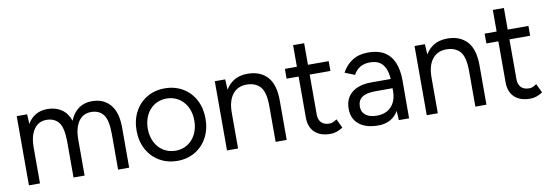

<svg xmlns="http://www.w3.org/2000/svg" viewBox="-52 -1005 3914 1366"><g transform="rotate(-10 1905.0 -322.0)"><path d="M70 -500H145L148.7 -429.8Q171.8 -470 208.1 -491Q244.3 -512 292.2 -512Q352.5 -512 394.6 -483.3Q436.7 -454.7 455.7 -398.7Q477.2 -453.3 517.5 -482.7Q557.8 -512 614.3 -512Q699.7 -512 747.4 -454.8Q795.2 -397.7 794.3 -286V0H714.3V-256Q714.3 -359 683.7 -397.9Q653 -436.8 596.5 -437.2Q537.7 -437.5 504.9 -390.5Q472.2 -343.5 472.2 -258.5V0H392.2V-256Q392.2 -359 361.5 -397.9Q330.8 -436.8 274.3 -437.2Q215.5 -437.5 182.8 -390.5Q150 -343.5 150 -258.5V0H70Z M891.8 -250Q891.8 -326 923.4 -385.5Q955 -445 1011.5 -478.5Q1068 -512 1140.3 -512Q1212.6 -512 1269.7 -478.5Q1326.7 -445 1358.3 -385.5Q1389.8 -326 1389.8 -250Q1389.8 -174 1358.3 -114.5Q1326.7 -55 1270.2 -21.5Q1213.6 12 1142.4 12Q1070.1 12 1013 -21.5Q956 -55 923.9 -114.5Q891.8 -174 891.8 -250ZM1309 -250Q1309 -304.7 1287.6 -347.5Q1266.1 -390.2 1227.4 -414.4Q1188.6 -438.5 1140.3 -438.5Q1092 -438.5 1053.7 -414.4Q1015.5 -390.2 994.1 -347.4Q972.7 -304.6 972.7 -250Q972.7 -195.4 994.1 -152.6Q1015.5 -109.8 1054.3 -85.6Q1093.1 -61.5 1142.3 -61.5Q1190.7 -61.5 1228.4 -85.6Q1266.2 -109.8 1287.6 -152.6Q1309 -195.4 1309 -250Z M1501 -500H1576L1581 -408V0H1501ZM1852.3 -256H1932.3V0H1852.3ZM1719.5 -437.2Q1654 -437.5 1617.5 -390.5Q1581 -343.5 1581 -258.5H1542Q1542 -338 1565.1 -394.8Q1588.2 -451.5 1632.2 -481.8Q1676.2 -512 1738.2 -512Q1830.2 -512 1881.7 -455.7Q1933.2 -399.3 1932.3 -280.2V-256H1852.3Q1852.3 -359 1817.9 -397.9Q1783.5 -436.8 1719.5 -437.2Z M2094 -133V-656H2174V-141.2Q2174 -103.2 2194.5 -82.4Q2215 -61.7 2252.3 -61.7Q2264.5 -61.7 2276.1 -65.8Q2287.7 -70 2306.3 -82.5L2337.3 -17.5Q2312.3 -1.3 2290.8 5.3Q2269.3 12 2247 12Q2174.2 12 2134.1 -26.1Q2094 -64.2 2094 -133ZM2007.3 -500H2323.7V-429.2H2007.3Z M2737.8 -82.2V-263.8Q2737.8 -322.8 2724.7 -362.1Q2711.6 -401.3 2683.7 -420.8Q2655.8 -440.3 2611 -440.3Q2569.3 -440.3 2540.2 -423.4Q2511.1 -406.6 2491.7 -371.1L2420.4 -399.5Q2449.5 -453.3 2496.5 -482.7Q2543.5 -512 2611 -512Q2680.2 -512 2726 -484.6Q2771.8 -457.2 2794.7 -403.4Q2817.5 -349.7 2817.2 -270.5L2816.4 0H2742.5ZM2404.8 -141Q2404.8 -216.4 2455.3 -257.4Q2505.8 -298.4 2596.6 -298.4H2740.2V-231.4H2615.1Q2547.1 -231.4 2516.4 -208.9Q2485.7 -186.3 2485.7 -142.1Q2485.7 -102.8 2514.7 -80.5Q2543.7 -58.3 2595.6 -58.3Q2638.9 -58.3 2671.2 -76.7Q2703.4 -95.1 2720.6 -129.7Q2737.8 -164.3 2737.8 -211.2H2771.9Q2771.9 -107.4 2725.4 -47.7Q2678.9 12 2592.4 12Q2503.8 12 2454.3 -28.4Q2404.8 -68.7 2404.8 -141Z M2944 -500H3019L3024 -408V0H2944ZM3295.3 -256H3375.3V0H3295.3ZM3162.5 -437.2Q3097 -437.5 3060.5 -390.5Q3024 -343.5 3024 -258.5H2985Q2985 -338 3008.1 -394.8Q3031.2 -451.5 3075.2 -481.8Q3119.2 -512 3181.2 -512Q3273.2 -512 3324.7 -455.7Q3376.2 -399.3 3375.3 -280.2V-256H3295.3Q3295.3 -359 3260.9 -397.9Q3226.5 -436.8 3162.5 -437.2Z M3537 -133V-656H3617V-141.2Q3617 -103.2 3637.5 -82.4Q3658 -61.7 3695.3 -61.7Q3707.5 -61.7 3719.1 -65.8Q3730.7 -70 3749.3 -82.5L3780.3 -17.5Q3755.3 -1.3 3733.8 5.3Q3712.3 12 3690 12Q3617.2 12 3577.1 -26.1Q3537 -64.2 3537 -133ZM3450.3 -500H3766.7V-429.2H3450.3Z"/></g></svg>

Font: Oak Sans Light
Style: Regular
Weight: 400
Designer: Erik Kennedy, Walven
Foundry: Erik Kennedy, Walven
Version: Version 1.100;Glyphs 3.1.2 (3151)